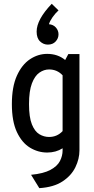

<svg xmlns="http://www.w3.org/2000/svg" viewBox="-20 -813 495 1011"><path d="M228.5 -9.8Q180.2 -9.8 137.7 -35.6Q95.2 -61.5 68.8 -117.9Q42.5 -174.3 42.5 -264.6Q42.5 -355.5 68.8 -414.1Q95.2 -472.7 137.7 -501Q180.2 -529.3 228.5 -529.3Q284.2 -529.3 323.2 -497.1L339.8 -528.3H398.4V-21Q398.4 23.4 377 67.6Q355.5 111.8 309.1 142.3Q262.7 172.9 187 177.7L143.6 107.4Q209.5 101.1 245.6 81.5Q281.7 62 295.7 34.9Q309.6 7.8 309.6 -21V-32.2Q274.4 -9.8 228.5 -9.8ZM132.8 -264.6Q132.8 -195.8 147.9 -158.2Q163.1 -120.6 187.3 -106.2Q211.4 -91.8 238.3 -91.8Q280.8 -91.8 309.6 -122.6V-416.5Q280.8 -447.3 238.3 -447.3Q211.4 -447.3 187.3 -430.4Q163.1 -413.6 147.9 -373.5Q132.8 -333.5 132.8 -264.6ZM231.9 -578.1Q208.5 -578.1 190.7 -595.2Q172.9 -612.3 172.9 -646.5Q172.9 -710 252.4 -793L288.1 -758.3Q271 -742.7 256.6 -722.2Q242.2 -701.7 237.8 -685.5Q260.7 -683.6 274.4 -668Q288.1 -652.3 288.1 -632.3Q288.1 -610.8 272.9 -594.5Q257.8 -578.1 231.9 -578.1Z"/></svg>

Font: Voltaire
Style: Regular
Weight: 400
Designer: Yvonne Schüttler, Eben Sorkin, Emma Marichal
Foundry: Sorkin Type Co.
Version: Version 1.010; ttfautohint (v1.8.4.7-5d5b)